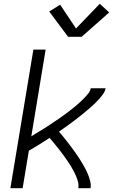

<svg xmlns="http://www.w3.org/2000/svg" viewBox="-20 -998 640 1018"><path d="M35 0 157 -735H222L146 -275Q158 -283 170.5 -290.5Q183 -298 195.5 -305.5Q208 -313 220.5 -321Q233 -329 245 -337Q257 -345 269.5 -353.5Q282 -362 294 -370Q306 -378 318 -387Q330 -396 341.5 -404.5Q353 -413 364.5 -422.5Q376 -432 387.5 -441.5Q399 -451 409.5 -461Q420 -471 430 -481.5Q440 -492 449.5 -504Q459 -516 461 -530H540Q537 -514 527 -500Q517 -486 505.5 -473Q494 -460 481.5 -448Q469 -436 456 -425Q443 -414 430 -403Q417 -392 403.5 -381.5Q390 -371 376.5 -360.5Q363 -350 349 -340Q335 -330 321 -320Q307 -310 293 -300Q304 -287 315 -273.5Q326 -260 336.5 -246.5Q347 -233 357.5 -219Q368 -205 378 -191Q388 -177 397.5 -162.5Q407 -148 416 -133Q425 -118 433 -102.5Q441 -87 447.5 -70.5Q454 -54 458.5 -36Q463 -18 460 0H395Q398 -17 394 -32.5Q390 -48 384 -62.5Q378 -77 370.5 -91Q363 -105 355 -118.5Q347 -132 338 -144.5Q329 -157 320 -170Q311 -183 301.5 -195Q292 -207 282.5 -219Q273 -231 263 -243Q253 -255 243 -267Q216 -249 188.5 -232Q161 -215 133 -199L100 0ZM341 -803 241 -937 299 -973 383 -847 509 -978 559 -932 413 -803Z"/></svg>

Font: Iosevka Curly LtExObl
Style: Regular
Weight: 300
Width: 7
Italic angle: -9°
Monospace: yes
Designer: Belleve Invis
Foundry: Belleve Invis
Version: Version 11.1.0; ttfautohint (v1.8.3)